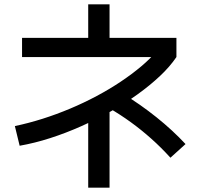

<svg xmlns="http://www.w3.org/2000/svg" viewBox="-20 -830 920 890"><path d="M48.9 -245.6Q112.2 -258.9 177.2 -279.4Q242.2 -300 305.6 -326.7Q368.9 -353.3 428.3 -385Q487.8 -416.7 540 -451.7Q592.2 -486.7 634.4 -522.2Q676.7 -557.8 706.7 -593.3L731.1 -565.6H82.2V-654.4H388.9V-810H487.8V-654.4H797.8V-565.6Q767.8 -521.1 721.7 -477.8Q675.6 -434.4 617.8 -392.8Q560 -351.1 493.9 -313.9Q427.8 -276.7 356.7 -245Q285.6 -213.3 213.3 -190Q141.1 -166.7 71.1 -154.4ZM388.9 40V-334.4H487.8V40ZM770 -98.9Q726.7 -146.7 681.1 -187.2Q635.6 -227.8 586.7 -263.3Q537.8 -298.9 482.2 -331.1L551.1 -394.4Q630 -346.7 705 -286.7Q780 -226.7 840 -162.2Z"/></svg>

Font: Paperlogy 5 Medium
Style: Regular
Weight: 500
Designer: redesigned by Lee Juim, glyphs from Gmarket Sans & Montserrat
Foundry: PT&
Version: Version 1.001